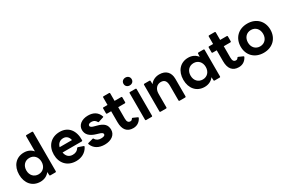

<svg xmlns="http://www.w3.org/2000/svg" viewBox="108 -2029 4891 3325"><g transform="rotate(-30 2553.5 -366.0)"><path d="M303 48C381 48 446 15 486 -40L490 23C490 33 496 37 505 37H606C615 37 621 32 621 23V-761C621 -770 615 -775 606 -775H494C485 -775 480 -770 480 -761V-456C439 -506 377 -535 303 -535C143 -535 41 -416 41 -243C41 -71 143 48 303 48ZM186 -243C186 -340 248 -407 338 -407C428 -407 490 -340 490 -243C490 -147 428 -80 338 -80C248 -80 186 -147 186 -243Z M1019 48C1123 48 1216 3 1266 -95C1270 -104 1267 -110 1258 -114L1162 -147C1154 -149 1148 -148 1143 -141C1117 -98 1077 -77 1020 -77C945 -77 898 -123 885 -200H1269C1278 -200 1283 -205 1284 -214C1290 -407 1191 -535 1019 -535C842 -535 735 -414 735 -243C735 -73 842 48 1019 48ZM1134 -305H887C904 -372 952 -410 1018 -410C1078 -410 1121 -371 1134 -305Z M1590 48C1719 48 1812 -18 1812 -121C1812 -214 1766 -273 1628 -307L1602 -314C1540 -329 1515 -344 1515 -370C1515 -399 1545 -410 1581 -410C1629 -410 1658 -388 1678 -353C1681 -347 1685 -344 1690 -344C1692 -344 1694 -344 1696 -345L1795 -377C1801 -378 1805 -382 1805 -387C1805 -389 1804 -392 1803 -394C1769 -489 1692 -535 1584 -535C1457 -535 1370 -466 1370 -370C1370 -284 1422 -218 1557 -180L1584 -172C1643 -155 1667 -142 1667 -118C1667 -86 1632 -77 1585 -77C1537 -77 1498 -92 1472 -137C1470 -143 1465 -147 1459 -147L1455 -146L1356 -119C1349 -117 1345 -113 1345 -107C1345 -105 1345 -104 1346 -102C1382 -4 1468 48 1590 48Z M2159 48C2223 48 2285 21 2325 -53C2328 -57 2329 -61 2329 -64C2329 -69 2326 -73 2321 -76L2236 -114C2228 -118 2221 -115 2217 -107C2206 -88 2193 -80 2175 -80C2131 -80 2112 -110 2112 -171V-398H2245C2254 -398 2259 -404 2259 -412V-510C2259 -519 2254 -524 2245 -524H2112V-675C2112 -683 2106 -689 2098 -689H1985C1976 -689 1971 -683 1971 -675V-524H1889C1880 -524 1875 -519 1875 -510V-412C1875 -404 1880 -398 1889 -398H1971V-180C1971 -28 2038 48 2159 48Z M2475 -624C2522 -624 2557 -655 2557 -702C2557 -748 2522 -780 2475 -780C2428 -780 2393 -748 2393 -702C2393 -655 2428 -624 2475 -624ZM2405 -510V23C2405 32 2410 37 2419 37H2531C2540 37 2545 32 2545 23V-510C2545 -519 2540 -524 2531 -524H2419C2410 -524 2405 -519 2405 -510Z M2707 37H2819C2828 37 2833 32 2833 23V-249C2833 -356 2898 -407 2967 -407C3040 -407 3074 -364 3074 -271V23C3074 32 3079 37 3088 37H3201C3209 37 3215 32 3215 23V-328C3215 -457 3140 -535 3010 -535C2938 -535 2868 -506 2827 -446L2824 -510C2824 -520 2817 -524 2809 -524H2707C2698 -524 2693 -519 2693 -510V23C2693 32 2698 37 2707 37Z M3587 48C3665 48 3730 15 3770 -40L3774 23C3774 33 3780 37 3789 37H3890C3899 37 3905 32 3905 23V-510C3905 -519 3899 -524 3890 -524H3789C3780 -524 3774 -520 3774 -510L3770 -447C3730 -502 3665 -535 3587 -535C3427 -535 3325 -416 3325 -243C3325 -71 3427 48 3587 48ZM3470 -243C3470 -340 3532 -407 3622 -407C3712 -407 3774 -340 3774 -243C3774 -147 3712 -80 3622 -80C3532 -80 3470 -147 3470 -243Z M4270 48C4334 48 4396 21 4436 -53C4439 -57 4440 -61 4440 -64C4440 -69 4437 -73 4432 -76L4347 -114C4339 -118 4332 -115 4328 -107C4317 -88 4304 -80 4286 -80C4242 -80 4223 -110 4223 -171V-398H4356C4365 -398 4370 -404 4370 -412V-510C4370 -519 4365 -524 4356 -524H4223V-675C4223 -683 4217 -689 4209 -689H4096C4087 -689 4082 -683 4082 -675V-524H4000C3991 -524 3986 -519 3986 -510V-412C3986 -404 3991 -398 4000 -398H4082V-180C4082 -28 4149 48 4270 48Z M4769 48C4949 48 5066 -73 5066 -243C5066 -414 4949 -535 4769 -535C4589 -535 4472 -414 4472 -243C4472 -73 4589 48 4769 48ZM4617 -243C4617 -340 4679 -407 4769 -407C4859 -407 4921 -340 4921 -243C4921 -147 4859 -80 4769 -80C4679 -80 4617 -147 4617 -243Z"/></g></svg>

Font: LINE Seed JP App_OTF Bold
Style: Regular
Weight: 700
Designer: LINE & Fontrix & Fontworks
Version: Version 1.009